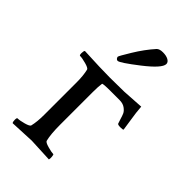

<svg xmlns="http://www.w3.org/2000/svg" viewBox="-199 -715 791 791"><g transform="rotate(45 197.0 -319.5)"><path d="M308.6 -617.2Q308.6 -592.8 238.8 -538.6Q168.9 -484.4 157.2 -484.4Q152.3 -484.4 148.9 -488.8Q145.5 -493.2 145.5 -497.1Q145.5 -501 174.3 -548.3Q203.1 -595.7 236.3 -632.8Q245.1 -641.6 264.6 -641.6Q284.2 -641.6 296.4 -634.8Q308.6 -627.9 308.6 -617.2ZM266.6 -414.1 359.4 -419.9Q361.3 -389.6 368.2 -347.7Q375 -305.7 375 -302.2Q375 -298.8 359.4 -298.8Q343.8 -298.8 341.8 -303.2Q339.8 -307.6 335.4 -322.8Q331.1 -337.9 326.7 -347.7Q322.3 -357.4 309.6 -366.7Q296.9 -376 277.3 -376H225.6Q179.7 -376 178.7 -372.1Q175.8 -354.5 175.8 -321.3V-131.8Q175.8 -75.2 183.6 -44.9Q185.5 -38.1 208.5 -31.7Q231.4 -25.4 241.2 -25.4Q244.1 -25.4 245.1 -13.7Q246.1 -2 244.1 2.9Q146.5 -2 139.6 -2Q132.8 -2 33.2 2.9Q29.3 -1 29.3 -13.2Q29.3 -25.4 33.2 -25.4Q45.9 -25.4 68.8 -31.7Q91.8 -38.1 93.8 -44.9Q100.6 -73.2 100.6 -113.3V-301.8Q100.6 -341.8 93.8 -370.1Q91.8 -377 68.8 -383.3Q45.9 -389.6 33.2 -389.6Q29.3 -389.6 29.3 -401.9Q29.3 -414.1 33.2 -418Q132.8 -413.1 182.6 -413.1Q232.4 -413.1 266.6 -414.1Z"/></g></svg>

Font: CrimsonText-Roman
Style: Roman
Weight: 400
Version: Version 0.13